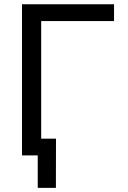

<svg xmlns="http://www.w3.org/2000/svg" viewBox="-20 -748 614 924"><path d="M528.8 -727.5V-646.5H178.2V0H85.9V-727.5ZM161.6 156.2V0H125V-80.6H249.5L249 156.2Z"/></svg>

Font: Inter 16pt
Style: Regular
Weight: 400
Version: Version 4.001;git-66647c0bb